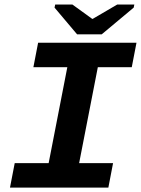

<svg xmlns="http://www.w3.org/2000/svg" viewBox="-20 -853 641 873"><path d="M153.3 -658.7H600.6L579.1 -547.4H424.8L339.8 -111.3H494.1L472.7 0H25.4L46.9 -111.3H201.2L286.1 -547.4H131.8ZM442.4 -696.8H330.6L228 -818.4L231 -832.5H309.1L399.4 -767.1H401.4L513.2 -832.5H590.8L587.9 -818.4Z"/></svg>

Font: Liberation Mono
Style: Bold Italic
Weight: 700
Italic angle: -12°
Monospace: yes
Designer: Steve Matteson
Foundry: Ascender Corporation
Version: Version 2.1.5